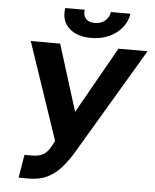

<svg xmlns="http://www.w3.org/2000/svg" viewBox="-61 -971 832 1032"><g transform="rotate(5 355.0 -455.0)"><path d="M78.5 9.8 99.2 -115H138.7Q168 -115 187.3 -122.3Q206.6 -129.6 219.9 -144Q233.1 -158.5 244.1 -179.9L256.8 -203.7L79.5 -727.5H238.1L350.2 -369.1L552.7 -727.5H709.8L362.5 -142.8Q337.3 -102.4 306.9 -67.7Q276.5 -32.9 234.6 -11.6Q192.8 9.8 133 9.8ZM400.6 -772.3Q322.3 -772.3 280.1 -813.2Q238 -854.2 248.9 -920.3H354Q349.1 -890 365.2 -872.1Q381.2 -854.1 414.1 -854.1Q446.3 -854.1 468.3 -872.1Q490.3 -890 495.2 -920.3H600.9Q593.7 -876.4 565.9 -843.1Q538.1 -809.8 495.6 -791Q453 -772.3 400.6 -772.3Z"/></g></svg>

Font: Inter Tight
Style: Italic
Weight: 400
Italic angle: -9.39999°
Designer: Rasmus Andersson
Foundry: rsms
Version: Version 3.002